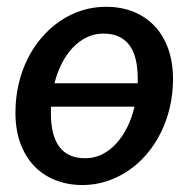

<svg xmlns="http://www.w3.org/2000/svg" viewBox="-20 -538 568 566"><path d="M292.5 -518Q336 -518 372.2 -503.8Q408.5 -489.5 434.8 -462.2Q461 -435 475.5 -395.2Q490 -355.5 490 -305Q490 -262 480.8 -222Q471.5 -182 454.2 -147.2Q437 -112.5 412.8 -84Q388.5 -55.5 358.8 -35.2Q329 -15 294.8 -3.8Q260.5 7.5 223 7.5Q180 7.5 143.8 -6.8Q107.5 -21 81.2 -48.2Q55 -75.5 40.2 -115.2Q25.5 -155 25.5 -205.5Q25.5 -249.5 34.8 -289.5Q44 -329.5 61.2 -364.2Q78.5 -399 102.8 -427.2Q127 -455.5 156.8 -475.8Q186.5 -496 220.8 -507Q255 -518 292.5 -518ZM386 -292.5V-305.5Q386 -374 360.2 -406.5Q334.5 -439 285 -439Q258.5 -439 235.8 -428Q213 -417 194.5 -397.5Q176 -378 162.2 -351Q148.5 -324 140.5 -292.5ZM130.5 -223.5Q130 -219 130 -214.2Q130 -209.5 130 -205Q130 -71.5 231 -71.5Q258 -71.5 281 -83Q304 -94.5 322.8 -115Q341.5 -135.5 355.2 -163.2Q369 -191 376.5 -223.5Z"/></svg>

Font: Lato SemiBold
Style: Italic
Weight: 600
Italic angle: -7°
Designer: Lukasz Dziedzic with Adam Twardoch and Botio Nikoltchev
Foundry: tyPoland Lukasz Dziedzic
Version: Version 2.015; 2015-08-06; http://www.latofonts.com/